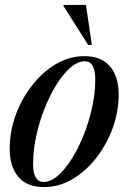

<svg xmlns="http://www.w3.org/2000/svg" viewBox="-20 -752 524 783"><path d="M323.5 -523Q393 -523 428.5 -481.5Q464 -440 464 -365.5Q464 -296.5 439.5 -229.5Q415 -162.5 372.5 -108Q330 -53.5 275.2 -21.2Q220.5 11 160 11Q90.5 11 55 -30.5Q19.5 -72 19.5 -146.5Q19.5 -215.5 44 -282.5Q68.5 -349.5 111 -404Q153.5 -458.5 208.2 -490.8Q263 -523 323.5 -523ZM157.5 -10Q186.5 -10 216.2 -35.8Q246 -61.5 273.2 -105.2Q300.5 -149 322 -203.2Q343.5 -257.5 356 -315.8Q368.5 -374 368.5 -428Q368.5 -502 326 -502Q297 -502 267.2 -476.2Q237.5 -450.5 210.2 -406.8Q183 -363 161.5 -308.8Q140 -254.5 127.5 -196.2Q115 -138 115 -84Q115 -10 157.5 -10ZM354.5 -569H339.5L238.5 -728L239.5 -732H330.5Z"/></svg>

Font: Newsreader 72pt Medium
Style: Italic
Weight: 500
Italic angle: -17°
Designer: Hugues Gentile
Foundry: Production Type
Version: Version 1.003; ttfautohint (v1.8.3)